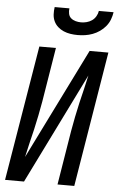

<svg xmlns="http://www.w3.org/2000/svg" viewBox="-62 -997 637 1039"><g transform="rotate(5 256.0 -477.5)"><path d="M6 0 128 -735H218L170 -441Q163 -402 155.5 -363.5Q148 -325 139 -286.5Q130 -248 120.5 -209.5Q111 -171 103 -133L401 -735H503L382 0H291L339 -294Q346 -333 353.5 -371.5Q361 -410 370 -448.5Q379 -487 388.5 -525.5Q398 -564 406 -602L109 0ZM329 -815Q309 -815 289.5 -818Q270 -821 252.5 -828.5Q235 -836 221 -848.5Q207 -861 199 -878Q191 -895 190 -915Q189 -935 192 -955H272Q270 -940 273 -925.5Q276 -911 286.5 -902Q297 -893 311.5 -889Q326 -885 341 -885Q356 -885 371.5 -889Q387 -893 400 -902Q413 -911 421.5 -925.5Q430 -940 432 -955H512Q509 -935 501.5 -915Q494 -895 480 -878Q466 -861 448 -848.5Q430 -836 410 -828.5Q390 -821 369.5 -818Q349 -815 329 -815Z"/></g></svg>

Font: Iosevka SS04 Medium Oblique
Style: Regular
Weight: 500
Italic angle: -9°
Monospace: yes
Designer: Belleve Invis
Foundry: Belleve Invis
Version: Version 19.0.0; ttfautohint (v1.8.4)